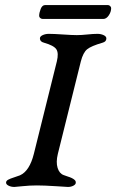

<svg xmlns="http://www.w3.org/2000/svg" viewBox="-20 -738 460 760"><path d="M159 -718H407Q412 -718 416 -714Q420 -710 420 -706Q420 -691 410.5 -677Q401 -663 389 -663H149Q144 -663 139.5 -666.5Q135 -670 135 -675Q135 -687 141 -702.5Q147 -718 159 -718ZM366 -604Q379 -604 390 -599Q401 -594 401 -586Q401 -573 386 -569Q341 -556 325 -543Q309 -530 300 -495L209 -129Q201 -96 208 -73.5Q215 -51 232 -45Q235 -44 240.5 -42Q246 -40 249 -39Q252 -38 256.5 -36.5Q261 -35 263.5 -33.5Q266 -32 269 -30.5Q272 -29 273.5 -27.5Q275 -26 277 -24Q279 -22 279.5 -19.5Q280 -17 280 -15Q280 -8 270.5 -3Q261 2 249 2Q248 2 201 -1Q154 -4 126 -4Q98 -4 69 -1Q40 2 37 2Q24 2 14 -3Q4 -8 4 -15Q4 -22 12 -26.5Q20 -31 36 -36Q52 -41 59 -44Q97 -61 114 -129L205 -495Q213 -528 203 -543Q193 -558 154 -569Q138 -573 138 -586Q138 -594 149 -599Q160 -604 173 -604Q193 -604 229.5 -601.5Q266 -599 284 -599Q302 -599 325.5 -601.5Q349 -604 366 -604Z"/></svg>

Font: EB Garamond 08
Style: Italic
Weight: 400
Italic angle: -14°
Version: Version 0.016